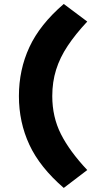

<svg xmlns="http://www.w3.org/2000/svg" viewBox="-20 -802 486 944"><path d="M293.5 -782.5 409 -696Q351 -634 312.8 -576.5Q274.5 -519 255.8 -459Q237 -399 237 -329.5Q237 -227 279.5 -142.8Q322 -58.5 409 34L293.5 122Q176 20.5 124.5 -90.2Q73 -201 73 -329.5Q73 -459 124.5 -570.2Q176 -681.5 293.5 -782.5Z"/></svg>

Font: Karla ExtraBold
Style: Regular
Weight: 800
Designer: Jonathan Pinhorn
Version: Version 2.001